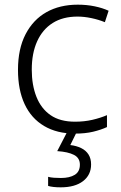

<svg xmlns="http://www.w3.org/2000/svg" viewBox="-20 -562 516 822"><path d="M301 10Q224 10 169 -22.5Q114 -55 85.5 -116Q57 -177 57 -263Q57 -353 89.5 -415.5Q122 -478 179 -510Q236 -542 313 -542Q351 -542 385 -535Q419 -528 445 -516L429 -467Q402 -478 371 -484.5Q340 -491 312 -491Q249 -491 205.5 -463.5Q162 -436 139 -385Q116 -334 116 -264Q116 -198 136 -147.5Q156 -97 196.5 -69Q237 -41 301 -41Q341 -41 375.5 -49Q410 -57 438 -69V-18Q412 -6 378.5 2Q345 10 301 10ZM370 142Q370 187 335.5 213.5Q301 240 240 240Q223 240 209.5 238.5Q196 237 186 234V195Q197 198 211 199Q225 200 241 200Q278 200 300 186.5Q322 173 322 143Q322 114 296.5 101Q271 88 225 85L269 0H310L281 59Q307 62 327.5 72Q348 82 359 99.5Q370 117 370 142Z"/></svg>

Font: Noto Sans Devanagari Light
Style: Regular
Weight: 300
Version: Version 2.003